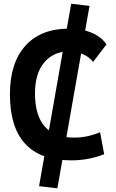

<svg xmlns="http://www.w3.org/2000/svg" viewBox="-20 -858 626 1039"><path d="M290.5 161.1 191.4 149.4 365.2 -837.9 464.4 -826.2ZM365.2 9.8Q33.7 9.8 33.7 -347.7Q33.7 -517.1 117.2 -610.1Q200.7 -703.1 353.5 -703.1Q422.4 -703.1 475.6 -680.9Q528.8 -658.7 556.2 -617.7L483.9 -522.9Q461.9 -550.3 428 -565.2Q394 -580.1 354.5 -580.1Q270.5 -580.1 220 -520.8Q169.4 -461.4 169.4 -352.5Q169.4 -113.3 381.8 -113.3Q452.6 -113.3 521.5 -142.6L543.9 -23.4Q459 9.8 365.2 9.8Z"/></svg>

Font: Cascadia Code
Style: Regular
Weight: 400
Monospace: yes
Designer: Aaron Bell
Foundry: Saja Typeworks
Version: Version 2106.017